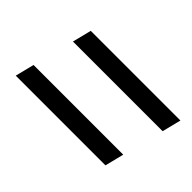

<svg xmlns="http://www.w3.org/2000/svg" viewBox="-49 -629 648 648"><g transform="rotate(45 275.0 -305.0)"><path d="M52 -230H480L463 -162H35ZM107 -448H535L518 -380H90Z"/></g></svg>

Font: IBM Plex Serif SemiBold
Style: Italic
Weight: 600
Italic angle: -14°
Designer: Mike Abbink, Paul van der Laan, Pieter van Rosmalen
Foundry: Bold Monday
Version: Version 2.5